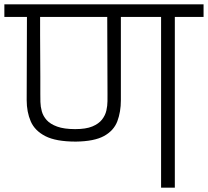

<svg xmlns="http://www.w3.org/2000/svg" viewBox="-56 -860 953 880"><path d="M67.5 -782.5H-36V-840.2H877V-782.5H745.3V0H682.3V-782.5H498V-401Q498 -347.2 481.8 -304.2Q465.5 -261.2 420.7 -236.6Q375.8 -212 291.5 -211Q200.5 -211 151.9 -236Q103.3 -261 84.8 -304Q66.3 -347 66.3 -401ZM127.8 -782.5Q127.8 -747.5 127.8 -701.2Q127.8 -655 128.3 -605.8Q128.8 -556.7 128.8 -510.8Q128.8 -465 128.8 -430Q128.8 -414 129.2 -392.6Q129.7 -371.2 135.7 -349.5Q141.7 -327.8 158.1 -309.5Q174.5 -291.2 206 -279.8Q237.5 -268.3 288.3 -268.2Q337.8 -268.2 367.2 -280.4Q396.5 -292.7 411.5 -311.9Q426.5 -331.2 431.5 -353.2Q436.5 -375.3 436.6 -396Q436.7 -416.7 436.7 -430L435.5 -782.5Z"/></svg>

Font: Matangi Light
Style: Regular
Weight: 300
Designer: Prashant Pant
Foundry: The Graphic Ant
Version: Version 3.002